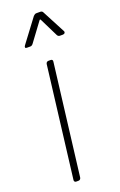

<svg xmlns="http://www.w3.org/2000/svg" viewBox="-139 -741 490 782"><g transform="rotate(-20 106.0 -350.0)"><path d="M46 -581H61C66 -581 70 -584 73 -588L133 -669C134 -671 138 -671 138 -669L178 -588C180 -584 184 -581 189 -581H202C210 -581 214 -587 211 -593L158 -694C156 -698 152 -700 147 -700H130C125 -700 121 -697 117 -693L42 -593C37 -586 38 -581 46 -581ZM48 0H58C64 0 68 -4 69 -10L128 -491C129 -497 126 -501 120 -501H110C104 -501 100 -497 99 -491L40 -10C39 -4 43 0 48 0Z"/></g></svg>

Font: Barlow Condensed Thin
Style: Italic
Weight: 250
Width: 3
Italic angle: -7°
Designer: Jeremy Tribby
Foundry: Tribby Type
Version: Version 1.422;hotconv 1.0.109;makeotfexe 2.5.65596